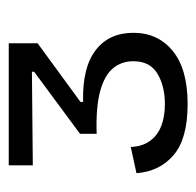

<svg xmlns="http://www.w3.org/2000/svg" viewBox="-25 -686 449 439"><g transform="rotate(-90 199.5 -466.5)"><path d="M181 -262Q102 -262 64.5 -294Q27 -326 23 -379L83 -392Q84 -366 96.5 -348.5Q109 -331 130.5 -322.5Q152 -314 181 -314Q222 -314 250.5 -331Q279 -348 279 -386Q279 -413 263 -432.5Q247 -452 210.5 -462Q174 -472 113 -470V-508L255 -613V-618L41 -616V-671H320V-605L186 -507V-501Q264 -503 304 -472.5Q344 -442 344 -386Q344 -330 302.5 -296Q261 -262 181 -262Z"/></g></svg>

Font: Bricolage Grotesque 96pt ExtraBold Light
Style: Regular
Weight: 300
Version: Version 1.001;gftools[0.9.33.dev8+g029e19f]